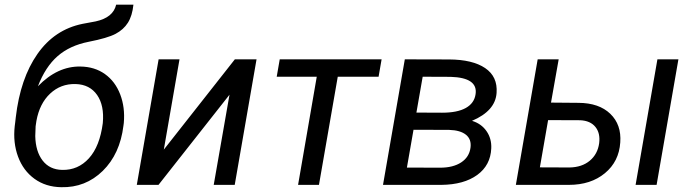

<svg xmlns="http://www.w3.org/2000/svg" viewBox="-20 -778 2925 808"><path d="M318.8 -498Q378.4 -497.1 421.6 -466.3Q464.8 -435.5 485.8 -380.9Q506.8 -326.2 501 -260.3L499.5 -249Q484.9 -129.9 412.4 -58.8Q339.8 12.2 237.8 9.8Q172.4 8.8 125 -25.6Q77.6 -60.1 55.9 -118.9Q34.2 -177.7 42 -247.6L43.9 -262.2L46.4 -284.2Q65.4 -447.8 137.5 -550.8Q209.5 -653.8 327.6 -677.7L382.8 -688Q456.5 -704.1 468.8 -758.3H541.5Q536.6 -711.4 518.3 -682.4Q500 -653.3 466.3 -635.5Q432.6 -617.7 353 -602.1Q273.4 -586.4 222.2 -541.5Q170.9 -496.6 139.6 -415Q222.2 -500 318.8 -498ZM297.4 -424.3Q235.4 -425.8 190.9 -384Q146.5 -342.3 133.3 -269.5L129.9 -246.6L128.4 -205.1Q129.9 -140.6 159.4 -102.3Q189 -64 241.7 -63Q308.6 -61.5 354.2 -111.8Q399.9 -162.1 412.6 -259.8Q419.4 -334 388.7 -378.2Q357.9 -422.4 298.8 -424.3Z M968.3 -528.3H1059.6L967.8 0H879.4L945.8 -379.4L647 0H555.7L647.5 -528.3H735.4L669.4 -148.4Z M1573.2 -455.1H1401.4L1322.3 0H1234.4L1313 -455.1H1144.5L1157.2 -528.3H1585.9Z M1591.8 0 1683.6 -528.3 1870.1 -527.8Q1968.8 -527.3 2021.7 -491.5Q2074.7 -455.6 2069.8 -387.2Q2064.9 -311.5 1966.3 -269.5Q2005.4 -257.8 2027.3 -226.3Q2049.3 -194.8 2047.4 -153.8Q2044.4 -82.5 1988.3 -41.7Q1932.1 -1 1837.9 0ZM1720.2 -231.9 1692.4 -72.8 1832 -72.3Q1886.7 -72.3 1920.7 -94.5Q1954.6 -116.7 1960 -156.2Q1964.8 -191.4 1941.2 -210.7Q1917.5 -230 1870.1 -231.4ZM1732.4 -304.2 1840.8 -303.7Q1904.8 -303.7 1940.4 -323.7Q1976.1 -343.8 1981.4 -381.8Q1991.7 -451.2 1876.5 -454.6L1758.8 -455.1Z M2298.8 -346.2 2414.6 -345.2Q2501 -344.7 2548.3 -299.1Q2595.7 -253.4 2590.3 -178.7Q2585 -98.1 2525.6 -49.1Q2466.3 0 2374 0H2150.9L2242.7 -528.3H2331.1ZM2286.6 -272.5 2252 -73.7 2377 -73.2Q2429.2 -74.2 2462.2 -101.8Q2495.1 -129.4 2501.5 -175.3Q2506.8 -217.8 2485.6 -243.9Q2464.4 -270 2421.9 -272ZM2743.2 0H2654.8L2746.6 -528.3H2835Z"/></svg>

Font: Roboto
Style: Italic
Weight: 400
Italic angle: -12°
Designer: Google
Version: Version 2.134; 2016; ttfautohint (v1.6)